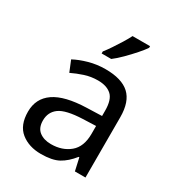

<svg xmlns="http://www.w3.org/2000/svg" viewBox="-184 -882 928 1007"><g transform="rotate(30 280.5 -378.0)"><path d="M288 -545Q386 -545 433 -502Q480 -459 480 -365V0H416L399 -76H395Q360 -32 321.5 -11Q283 10 215 10Q142 10 94 -28.5Q46 -67 46 -149Q46 -229 109 -272.5Q172 -316 303 -320L394 -323V-355Q394 -422 365 -448Q336 -474 283 -474Q241 -474 203 -461.5Q165 -449 132 -433L105 -499Q140 -518 188 -531.5Q236 -545 288 -545ZM314 -259Q214 -255 175.5 -227Q137 -199 137 -148Q137 -103 164.5 -82Q192 -61 235 -61Q303 -61 348 -98.5Q393 -136 393 -214V-262ZM429 -756Q417 -738 392 -709.5Q367 -681 338.5 -652.5Q310 -624 286 -606H228V-618Q243 -637 260.5 -663Q278 -689 295 -716.5Q312 -744 323 -766H429Z"/></g></svg>

Font: Noto Sans Vai
Style: Regular
Weight: 400
Designer: Monotype Design Team
Foundry: Monotype Imaging Inc.
Version: Version 2.001; ttfautohint (v1.8.4.7-5d5b)